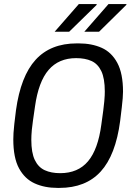

<svg xmlns="http://www.w3.org/2000/svg" viewBox="-20 -908 640 938"><path d="M261 10Q198 10 149.5 -12Q101 -34 73 -85.5Q45 -137 45 -227Q45 -241 46 -258.5Q47 -276 50 -303Q53 -330 58 -369Q81 -536 154 -616Q227 -696 355 -696H365Q428 -696 476.5 -674.5Q525 -653 553 -601Q581 -549 581 -460Q581 -446 579.5 -428Q578 -410 575 -383.5Q572 -357 567 -317Q545 -150 472 -70Q399 10 270 10ZM274 -62Q361 -62 410 -120Q459 -178 475 -299Q481 -341 484.5 -368.5Q488 -396 489.5 -413Q491 -430 491.5 -441Q492 -452 492 -461Q492 -525 475 -560.5Q458 -596 427 -610Q396 -624 352 -624Q267 -624 217.5 -566.5Q168 -509 151 -388Q145 -346 141 -318.5Q137 -291 135.5 -274Q134 -257 133.5 -246Q133 -235 133 -225Q133 -162 150 -126.5Q167 -91 198.5 -76.5Q230 -62 274 -62ZM392 -753 510 -888H597L598 -885L464 -753ZM247 -753 365 -888H451L453 -885L318 -753Z"/></svg>

Font: Chivo Mono Medium Light
Style: Italic
Weight: 300
Italic angle: -8.05°
Monospace: yes
Version: Version 1.008